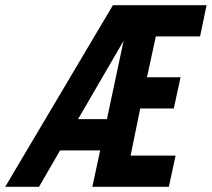

<svg xmlns="http://www.w3.org/2000/svg" viewBox="-72 -718 814 738"><path d="M362 -698H722L697 -578H527L493 -421H622L596 -301H467L430 -120H603L577 0H283L313 -140H159L78 0H-52ZM339 -260 403 -561 228 -260Z"/></svg>

Font: Azeret Mono SemiBold
Style: Italic
Weight: 600
Italic angle: -12°
Designer: Martin Vácha
Foundry: Displaay
Version: Version 1.000; Glyphs 3.0.3, build 3074